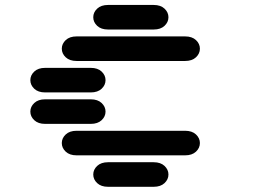

<svg xmlns="http://www.w3.org/2000/svg" viewBox="-20 -756 1040 763"><path d="M409.2 -13.7H590.8Q618.2 -13.7 633.8 -28.3Q649.4 -43 649.4 -62.5Q649.4 -82 633.8 -96.7Q618.2 -111.3 590.8 -111.3H409.2Q381.8 -111.3 366.2 -96.7Q350.6 -82 350.6 -62.5Q350.6 -43 366.2 -28.3Q381.8 -13.7 409.2 -13.7ZM284.2 -138.7H715.8Q743.2 -138.7 758.8 -153.3Q774.4 -168 774.4 -187.5Q774.4 -207 758.8 -221.7Q743.2 -236.3 715.8 -236.3H284.2Q256.8 -236.3 241.2 -221.7Q225.6 -207 225.6 -187.5Q225.6 -168 241.2 -153.3Q256.8 -138.7 284.2 -138.7ZM159.2 -263.7H340.8Q368.2 -263.7 383.8 -278.3Q399.4 -293 399.4 -312.5Q399.4 -332 383.8 -346.7Q368.2 -361.3 340.8 -361.3H159.2Q131.8 -361.3 116.2 -346.7Q100.6 -332 100.6 -312.5Q100.6 -293 116.2 -278.3Q131.8 -263.7 159.2 -263.7ZM159.2 -388.7H340.8Q368.2 -388.7 383.8 -403.3Q399.4 -418 399.4 -437.5Q399.4 -457 383.8 -471.7Q368.2 -486.3 340.8 -486.3H159.2Q131.8 -486.3 116.2 -471.7Q100.6 -457 100.6 -437.5Q100.6 -418 116.2 -403.3Q131.8 -388.7 159.2 -388.7ZM284.2 -513.7H715.8Q743.2 -513.7 758.8 -528.3Q774.4 -543 774.4 -562.5Q774.4 -582 758.8 -596.7Q743.2 -611.3 715.8 -611.3H284.2Q256.8 -611.3 241.2 -596.7Q225.6 -582 225.6 -562.5Q225.6 -543 241.2 -528.3Q256.8 -513.7 284.2 -513.7ZM409.2 -638.7H590.8Q618.2 -638.7 633.8 -653.3Q649.4 -668 649.4 -687.5Q649.4 -707 633.8 -721.7Q618.2 -736.3 590.8 -736.3H409.2Q381.8 -736.3 366.2 -721.7Q350.6 -707 350.6 -687.5Q350.6 -668 366.2 -653.3Q381.8 -638.7 409.2 -638.7Z"/></svg>

Font: Sixtyfour Convergence
Style: Regular
Weight: 400
Designer: Jens Kutilek
Foundry: Jens Kutilek
Version: Version 2.001